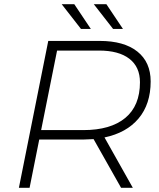

<svg xmlns="http://www.w3.org/2000/svg" viewBox="-20 -895 760 915"><path d="M478 -240 613 0H557L426 -232Q394 -230 377 -230H167L121 0H70L210 -700H455Q571 -700 634.5 -649.5Q698 -599 698 -507Q698 -399 640.5 -330.5Q583 -262 478 -240ZM647 -503Q647 -576 596.5 -615Q546 -654 452 -654H252L176 -275H377Q507 -275 577 -333Q647 -391 647 -503ZM274 -875H334L413 -757H366ZM427 -875H487L566 -757H519Z"/></svg>

Font: Montserrat Alternates Light
Style: Italic
Weight: 300
Italic angle: -11.3°
Designer: Julieta Ulanovsky
Foundry: Julieta Ulanovsky
Version: Version 7.200